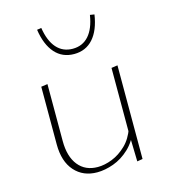

<svg xmlns="http://www.w3.org/2000/svg" viewBox="-100 -725 712 808"><g transform="rotate(-15 256.5 -321.0)"><path d="M225 3Q164 3 127 -38.5Q90 -80 90 -155V-406L118 -410V-162Q118 -94 148.5 -56Q179 -18 233 -18Q263 -18 296 -31Q329 -44 357.5 -71.5Q386 -99 401 -143L415 -131Q398 -84 366 -54Q334 -24 296.5 -10.5Q259 3 225 3ZM399 2 396 -115V-406L423 -410V-2ZM260 -503Q209 -503 177 -539Q145 -575 135 -642L154 -645Q163 -587 190 -556.5Q217 -526 260 -526Q303 -526 330 -556.5Q357 -587 366 -645L385 -642Q375 -575 343 -539Q311 -503 260 -503Z"/></g></svg>

Font: Ysabeau Office Thin
Style: Regular
Weight: 250
Designer: Christian Thalmann (Catharsis Fonts)
Version: Version 2.001;gftools[0.9.30]; featfreeze: tnum,lnum,ss02